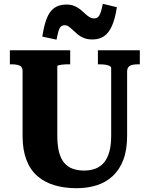

<svg xmlns="http://www.w3.org/2000/svg" viewBox="-20 -975 788 1012"><path d="M282 -259Q282 -208 291.5 -172.5Q301 -137 319 -116Q337 -95 363.5 -85.5Q390 -76 424 -76Q456 -76 482.5 -86Q509 -96 527.5 -117.5Q546 -139 556 -174Q566 -209 566 -259V-617Q566 -622 561 -625.5Q556 -629 547 -631.5Q538 -634 527.5 -635Q517 -636 506 -636H496V-710H717V-636H706Q690 -636 677 -633Q664 -630 657 -621.5Q650 -613 650 -597V-259Q650 -185 630 -132.5Q610 -80 573.5 -46.5Q537 -13 488.5 2Q440 17 384 17Q320 17 267.5 1.5Q215 -14 177 -47Q139 -80 119 -133Q99 -186 99 -259V-601Q99 -623 83 -629.5Q67 -636 42 -636H32V-710H350V-636H340Q331 -636 320.5 -635.5Q310 -635 301.5 -633.5Q293 -632 287.5 -630.5Q282 -629 282 -626ZM467 -767Q441 -767 422.5 -774.5Q404 -782 390 -793.5Q376 -805 364.5 -816Q353 -827 343 -834.5Q333 -842 321 -842Q307 -842 299.5 -833.5Q292 -825 287.5 -808.5Q283 -792 278 -766L203 -782Q212 -841 226.5 -878Q241 -915 266 -933Q291 -951 330 -951Q354 -951 372 -943.5Q390 -936 403.5 -925Q417 -914 428.5 -903Q440 -892 451.5 -885Q463 -878 476 -878Q490 -878 498 -886.5Q506 -895 511.5 -912Q517 -929 522 -955L596 -937Q587 -877 570.5 -839.5Q554 -802 529 -784.5Q504 -767 467 -767Z"/></svg>

Font: Roboto Serif SemiCondensed
Style: Bold
Weight: 700
Width: 4
Designer: Greg Gazdowicz
Foundry: Commercial Type
Version: Version 1.007